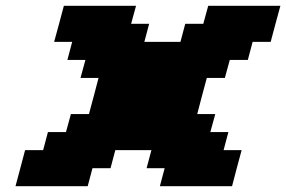

<svg xmlns="http://www.w3.org/2000/svg" viewBox="-20 -770 991 665"><path d="M533.7 -125H783.7Q789.1 -145.5 800 -187.3Q811 -229 816.9 -250H754.4L771 -312.5H708.5L725.6 -375H663.1Q668.5 -395.5 679.4 -437.3Q690.4 -479 696.3 -500H758.8L775.9 -562.5H838.4L855 -625H917.5Q922.9 -645.5 934.1 -687.3Q945.3 -729 951.2 -750H701.2L684.1 -687.5H621.6L605 -625H480L496.6 -687.5H434.1L451.2 -750H201.2Q195.8 -729.5 184.6 -687.7Q173.3 -646 167.5 -625H230L213.4 -562.5H275.9L258.8 -500H321.3Q315.9 -479 304.9 -437.5Q293.9 -396 288.1 -375H225.6L208.5 -312.5H146L129.4 -250H66.9Q61.5 -229 50.3 -187.3Q39.1 -145.5 33.7 -125H283.7L300.3 -187.5H362.8L379.4 -250H504.4L487.8 -187.5H550.3Z"/></svg>

Font: Faithful 32x
Style: BoldOblique
Weight: 400
Foundry: Faithful Resource Pack
Version: Version 1.0; January 27, 2023